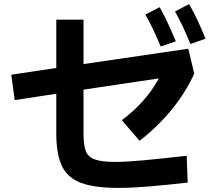

<svg xmlns="http://www.w3.org/2000/svg" viewBox="-20 -873 1040 938"><path d="M910 -658Q890 -708 872 -745.5Q854 -783 835 -817L904 -853Q928 -811 947.5 -768.5Q967 -726 984 -684ZM765 -646Q745 -694 727 -731.5Q709 -769 690 -802L760 -838Q783 -797 802.5 -754.5Q822 -712 839 -671ZM558 45Q441 45 375 20Q309 -5 282 -63Q255 -121 255 -220V-415L52 -384L35 -508L255 -541V-777H388V-560L900 -635L929 -513Q843 -327 662 -185L575 -286Q691 -371 756 -490L388 -435V-220Q388 -168 398 -138Q408 -108 441 -95Q474 -82 542 -82Q598 -82 683 -90Q768 -98 892 -112L897 19Q791 31 707 38Q623 45 558 45Z"/></svg>

Font: Murecho SemiBold
Style: Regular
Weight: 600
Designer: Neil Summerour
Foundry: Positype
Version: Version 1.010; ttfautohint (v1.8.3)